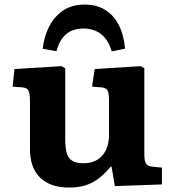

<svg xmlns="http://www.w3.org/2000/svg" viewBox="-20 -828 783 862"><path d="M290.5 14Q205 14 159.7 -31Q114.5 -76 114.5 -158V-374Q114.5 -406 108.2 -420.2Q102 -434.5 77.5 -436L36.5 -439L45 -518L256.5 -531L273 -521.5V-199Q273 -165 279.5 -141.5Q286 -118 304 -106.5Q322 -95 355 -95Q391 -95 416.5 -110.5Q442 -126 455.7 -154.8Q469.5 -183.5 469.5 -222V-373.5Q469.5 -407.5 463.2 -421Q457 -434.5 432.5 -436L393.5 -439L405 -518L611.5 -531L628 -521.5V-135Q628 -106.5 635 -94.5Q642 -82.5 662 -80L707 -75.5V0L495.5 7.5L481 -79.5H476.5Q454 -52 428.5 -31Q403 -10 369.8 2Q336.5 14 290.5 14ZM359 -807.5Q413.5 -807.5 452 -783.8Q490.5 -760 513.3 -715.8Q536 -671.5 541.5 -609.5L481.5 -597.5Q470.5 -635 451.5 -657.5Q432.5 -680 408 -690Q383.5 -700 355 -700Q306.5 -700 276.5 -674.3Q246.5 -648.5 233.5 -598L171.5 -609Q178.5 -666.5 202 -711.3Q225.5 -756 265 -781.8Q304.5 -807.5 359 -807.5Z"/></svg>

Font: Literata Variable Black
Style: Regular
Weight: 900
Designer: Latin by Veronika Burian and Jose Scaglione. Greek by Irene Vlachou. Cyrillic by Vera Evstafieva.
Foundry: TypeTogether
Version: Version 3.021